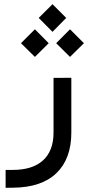

<svg xmlns="http://www.w3.org/2000/svg" viewBox="-20 -667 442 916"><path d="M164.6 -581.5 230.5 -647 295.9 -581.5 230.5 -515.1ZM248 -460.9 314 -527.3 380.4 -460.9 314 -395.5ZM80.1 -460.9 146.5 -527.3 212.4 -460.9 146.5 -395.5ZM41 143.6Q135.7 143.6 185.5 97.9Q235.4 52.2 235.4 -34.7V-295.4L320.3 -295.9V-34.7Q320.3 90.8 249 159.2Q177.7 227.5 42 228.5L6.8 229V143.6Z"/></svg>

Font: Shabnam FD
Style: Regular
Weight: 400
Foundry: DejaVu fonts team - Redesigned by Saber Rastikerdar - Based on Vazir font
Version: Version 5.00;October 20, 2019;FontCreator 12.0.0.2547 64-bit